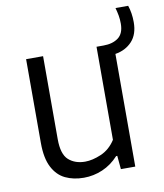

<svg xmlns="http://www.w3.org/2000/svg" viewBox="-80 -760 714 835"><g transform="rotate(-10 277.0 -342.5)"><path d="M223.5 9Q178 9 142.2 -8Q106.5 -25 85.8 -65Q65 -105 65 -172.5V-542.5H140V-176Q140 -109.5 168.2 -84.2Q196.5 -59 241 -59Q273.5 -59 312 -75.5Q350.5 -92 376 -131.5V-542.5H407Q447.5 -542.5 472.5 -561.2Q497.5 -580 497.5 -623.5Q497.5 -643 494.5 -659.5Q491.5 -676 486.5 -694H542.5Q554 -660 554 -620Q554 -566.5 525.8 -535.8Q497.5 -505 451.5 -497.5V0H388L382.5 -59.5H377.5Q346 -25 306.2 -8Q266.5 9 223.5 9Z"/></g></svg>

Font: Encode Sans Semi Condensed
Style: Regular
Weight: 400
Width: 4
Designer: Multiple Designers
Foundry: Impallari Type
Version: Version 3.000; ttfautohint (v1.8.3) -l 8 -r 50 -G 200 -x 14 